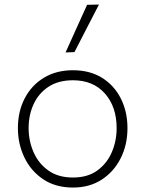

<svg xmlns="http://www.w3.org/2000/svg" viewBox="-20 -813 637 842"><path d="M300 9.5Q223.5 9.5 169.5 -26.8Q115.5 -63 87 -122.5Q58.5 -182 58.5 -251Q58.5 -325 88.8 -382.5Q119 -440 173.2 -472.5Q227.5 -505 299.5 -505Q374 -505 427.5 -471.8Q481 -438.5 510 -380.8Q539 -323 539 -251Q539 -178 509.2 -119Q479.5 -60 426 -25.2Q372.5 9.5 300 9.5ZM300 -34.5Q364.5 -34.5 407 -65.5Q449.5 -96.5 470.5 -146Q491.5 -195.5 491.5 -251Q491.5 -345 440 -403Q388.5 -461 300 -461Q236.5 -461 193.2 -432.8Q150 -404.5 127.8 -357Q105.5 -309.5 105.5 -251Q105.5 -195.5 127 -146Q148.5 -96.5 191.8 -65.5Q235 -34.5 300 -34.5ZM267.5 -583Q291.5 -636 315 -688.2Q338.5 -740.5 362 -792L414 -793Q386.5 -740.5 360 -688.5Q333.5 -636.5 306.5 -584.5Z"/></svg>

Font: Commissioner ExtraLight
Style: Regular
Weight: 200
Designer: Kostas Bartsokas
Foundry: Kostas Bartsokas
Version: Version 1.000; ttfautohint (v1.8.3)